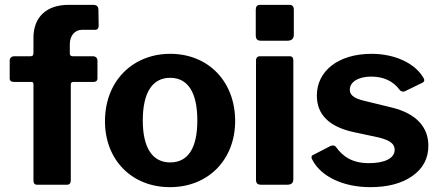

<svg xmlns="http://www.w3.org/2000/svg" viewBox="-20 -762 1816 792"><path d="M280 -530C272 -530 268 -534 268 -541V-580C268 -615 289 -639 318 -639H372C382 -639 387 -645 387 -656L386 -721C386 -735 379 -742 364 -742H263C171 -742 118 -691 118 -606V-545C118 -534 115 -530 106 -530H39C27 -530 20 -522 20 -513V-439C20 -429 26 -424 38 -424H110C115 -424 118 -421 118 -415V-17C118 -6 123 0 133 0H256C267 0 272 -6 272 -19V-413C272 -420 275 -424 282 -424H365C376 -424 382 -429 382 -439V-513C382 -522 375 -530 363 -530Z M681 10C840 10 950 -104 950 -263C950 -424 841 -540 682 -540C631 -540 585 -528 544 -505C462 -458 413 -371 413 -262C413 -103 523 10 681 10ZM682 -92C609 -92 569 -152 569 -265C569 -381 609 -441 682 -441C755 -441 794 -381 794 -265C794 -150 755 -92 682 -92Z M1192 -723C1192 -735 1185 -742 1176 -742H1052C1041 -742 1035 -735 1035 -722V-617C1035 -601 1041 -594 1057 -594H1165C1183 -594 1192 -602 1192 -619ZM1190 -513C1190 -524 1185 -530 1175 -530H1053C1042 -530 1036 -524 1036 -511V-21C1036 -6 1042 0 1058 0H1163C1183 0 1190 -7 1190 -24Z M1628 -392C1632 -387 1637 -384 1643 -384C1646 -384 1649 -385 1651 -386L1723 -421C1728 -424 1730 -427 1730 -431C1730 -435 1728 -440 1724 -445C1691 -500 1610 -540 1513 -540C1374 -540 1287 -468 1287 -368C1287 -289 1338 -239 1439 -217L1542 -195C1590 -183 1608 -168 1608 -144C1608 -108 1565 -89 1502 -89C1433 -89 1394 -116 1365 -157C1362 -160 1358 -162 1354 -162C1350 -162 1345 -161 1340 -158L1272 -123C1267 -121 1265 -118 1265 -113C1265 -109 1267 -105 1270 -100C1305 -35 1393 10 1508 10C1579 10 1637 -5 1681 -36C1725 -67 1747 -108 1747 -161C1747 -236 1699 -294 1594 -319L1479 -347C1435 -358 1423 -373 1423 -392C1423 -425 1460 -446 1511 -446C1562 -446 1601 -428 1628 -392Z"/></svg>

Font: Libre Franklin
Style: Bold
Weight: 700
Designer: Pablo Impallari, Rodrigo Fuenzalida
Foundry: Impallari Type
Version: Version 1.002; ttfautohint (v1.5)